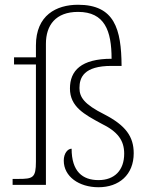

<svg xmlns="http://www.w3.org/2000/svg" viewBox="-20 -777 633 807"><path d="M394 10C480 10 542 -42 542 -133C542 -203 508 -250 419 -296C333 -339 314 -369 314 -407C314 -451 332 -500 449 -500H491C490 -656 461 -757 308 -757C217 -757 131 -713 131 -586V-536H39V-506H131V-98C131 -30 119 -25 58 -25H33V0H173V-593C173 -671 214 -727 308 -727C420 -727 449 -648 449 -530C321 -530 274 -480 274 -405C274 -328 335 -296 405 -258C475 -224 502 -187 502 -131C502 -62 462 -20 394 -20C327 -20 281 -56 281 -152C265 -152 248 -133 248 -102C248 -35 312 10 394 10Z"/></svg>

Font: Noto Serif Devanagari ExtraLight
Style: Regular
Weight: 200
Designer: Universal Thirst, Indian Type Foundry and the Monotype Design Team
Foundry: Monotype Imaging Inc.
Version: Version 2.004